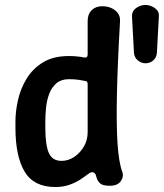

<svg xmlns="http://www.w3.org/2000/svg" viewBox="-20 -738 658 771"><path d="M202 13Q116 13 79 -48.5Q42 -110 42 -225V-250Q42 -290 52 -335.5Q62 -381 86.5 -421.5Q111 -462 152.5 -487.5Q194 -513 257 -513Q277 -513 293.5 -511Q310 -509 318 -507Q332 -505 332 -519V-654Q332 -681 348 -697Q364 -713 391 -713Q411 -713 427.5 -705.5Q444 -698 453.5 -685Q463 -672 462 -653Q452 -479 449.5 -357.5Q447 -236 452 -161Q457 -86 471 -48Q478 -29 465 -10.5Q452 8 421 8Q392 8 381.5 -2Q371 -12 367 -27Q365 -38 359.5 -43Q354 -48 347 -46Q341 -45 329.5 -36Q318 -27 300 -15.5Q282 -4 257.5 4.5Q233 13 202 13ZM227 -92Q254 -92 277.5 -107.5Q301 -123 316.5 -149Q332 -175 332 -207V-400Q332 -413 321 -413Q313 -415 296 -417.5Q279 -420 257 -420Q226 -420 207 -404Q188 -388 178 -362Q168 -336 165 -306.5Q162 -277 162 -250V-225Q162 -156 176 -124Q190 -92 227 -92ZM510 -673Q510 -688 518 -697.5Q526 -707 538.5 -712.5Q551 -718 563 -718H565Q577 -718 589.5 -712.5Q602 -707 610.5 -697.5Q619 -688 618 -673L610 -525Q608 -506 595 -495Q582 -484 565 -484H563Q548 -484 534 -495Q520 -506 518 -525Z"/></svg>

Font: Winky Sans Medium
Style: Regular
Weight: 500
Designer: Simon Atzbach
Foundry: typofactur
Version: Version 1.205